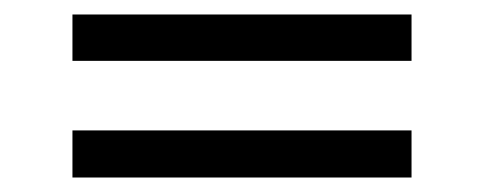

<svg xmlns="http://www.w3.org/2000/svg" viewBox="-20 -425 669 265"><path d="M80 -341V-405H548V-341ZM80 -180V-245H548V-180Z"/></svg>

Font: Yaldevi ExtraLight
Style: Regular
Weight: 400
Version: Version 1.100